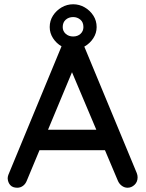

<svg xmlns="http://www.w3.org/2000/svg" viewBox="-20 -876 685 900"><path d="M323 -644Q294 -644 269 -658.5Q244 -673 228.5 -697Q213 -721 213 -749Q213 -779 228.5 -803Q244 -827 269 -841.5Q294 -856 323 -856Q352 -856 377 -841.5Q402 -827 417.5 -803Q433 -779 433 -749Q433 -721 417.5 -697Q402 -673 377 -658.5Q352 -644 323 -644ZM323 -705Q344 -705 357.5 -717.5Q371 -730 371 -749Q371 -772 356.5 -784Q342 -796 323 -796Q302 -796 288 -783.5Q274 -771 274 -749Q274 -730 288 -717.5Q302 -705 323 -705ZM331 -570 106 -30Q100 -14 88 -5Q76 4 61 4Q39 4 28 -8.5Q17 -21 16 -40Q16 -47 19 -56L273 -670Q280 -687 293.5 -696Q307 -705 323 -704Q338 -704 351 -695Q364 -686 370 -670L621 -65Q625 -55 625 -45Q625 -23 610.5 -9.5Q596 4 578 4Q563 4 550.5 -5.5Q538 -15 532 -30L305 -567ZM146 -172 191 -268H474L491 -172Z"/></svg>

Font: Quicksand SemiBold
Style: Regular
Weight: 600
Designer: Andrew Paglinawan
Foundry: Andrew Paglinawan
Version: Version 3.006